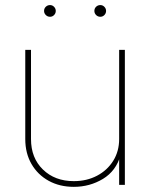

<svg xmlns="http://www.w3.org/2000/svg" viewBox="-20 -725 589 753"><path d="M269.5 7.8Q213.9 7.8 170.9 -15.9Q127.9 -39.6 103.5 -81.8Q79.1 -124 79.1 -179.7V-529.3H101.6V-179.7Q101.6 -105.5 148.4 -60.1Q195.3 -14.6 269.5 -14.6Q320.3 -14.6 360.6 -35.9Q400.9 -57.1 424.1 -94.5Q447.3 -131.8 447.3 -179.7V-529.3H469.7V0H447.3V-117.2H453.1Q435.5 -54.7 383.8 -23.4Q332 7.8 269.5 7.8ZM373.5 -659.2Q363.8 -659.2 356.9 -666Q350.1 -672.9 350.1 -682.1Q350.1 -691.9 356.9 -698.5Q363.8 -705.1 373.5 -705.1Q382.8 -705.1 389.4 -698.2Q396 -691.4 396 -682.1Q396 -672.9 389.4 -666Q382.8 -659.2 373.5 -659.2ZM176.3 -659.2Q166.5 -659.2 159.7 -666Q152.8 -672.9 152.8 -682.1Q152.8 -691.9 159.7 -698.5Q166.5 -705.1 176.3 -705.1Q185.5 -705.1 192.1 -698.2Q198.7 -691.4 198.7 -682.1Q198.7 -672.9 192.1 -666Q185.5 -659.2 176.3 -659.2Z"/></svg>

Font: Inter 24pt Thin
Style: Regular
Weight: 250
Designer: Rasmus Andersson
Foundry: rsms
Version: Version 4.001;git-66647c0bb